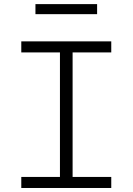

<svg xmlns="http://www.w3.org/2000/svg" viewBox="-20 -936 660 956"><path d="M278.5 0V-730H341.5V0ZM534 -730V-675H86V-730ZM86 -55H534V0H86ZM463.5 -865.5H156.5V-915.5H463.5Z"/></svg>

Font: Monaspace Neon Var
Style: Regular
Weight: 400
Designer: Riley Cran and the Lettermatic Team
Version: Version 1.000 (Monaspace Neon Var)